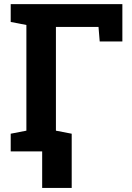

<svg xmlns="http://www.w3.org/2000/svg" viewBox="-20 -731 637 927"><path d="M31.7 0V-85.4L107.4 -100.1V-610.4L31.7 -625V-710.9H570.8V-530.8H461.4L455.6 -601.1H250V-100.1L326.2 -85.4V0ZM183.6 176.3V-79.1H326.2V176.3Z"/></svg>

Font: Roboto Slab LO
Style: Bold
Weight: 700
Designer: Google
Version: Version 2.000